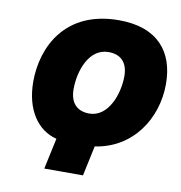

<svg xmlns="http://www.w3.org/2000/svg" viewBox="-81 -799 828 880"><g transform="rotate(10 332.5 -359.5)"><path d="M183 5H363L393 -135C566 -160 665 -311 665 -473C665 -623 583 -724 403 -724C153 -724 64 -541 64 -379C64 -248 125 -161 214 -139ZM342 -279C284 -279 252 -314 252 -377C252 -459 288 -572 381 -572C437 -572 471 -540 471 -475C471 -392 430 -279 342 -279Z"/></g></svg>

Font: Noto Sans UI SemiCondensed Black
Style: Italic
Weight: 900
Width: 4
Italic angle: -372°
Designer: Monotype Design Team
Foundry: Monotype Imaging Inc.
Version: Version 1.901